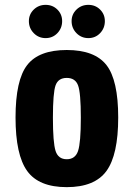

<svg xmlns="http://www.w3.org/2000/svg" viewBox="-20 -761 551 791"><path d="M44 -277Q44 -123 92 -56.5Q140 10 255 10Q370 10 418.5 -56.5Q467 -123 467 -277Q467 -431 418.5 -493Q370 -555 255 -555Q140 -555 92 -493Q44 -431 44 -277ZM198 -276Q198 -379 209 -409.5Q220 -440 255 -440Q290 -440 301.5 -409.5Q313 -379 313 -276Q313 -173 301.5 -139Q290 -105 255 -105Q220 -105 209 -139Q198 -173 198 -276ZM168 -604Q197 -604 216.5 -624.5Q236 -645 236 -674Q236 -702 216.5 -721.5Q197 -741 168 -741Q139 -741 119 -721.5Q99 -702 99 -674Q99 -645 119 -624.5Q139 -604 168 -604ZM344 -604Q373 -604 392.5 -624.5Q412 -645 412 -674Q412 -702 392.5 -721.5Q373 -741 344 -741Q315 -741 295 -721.5Q275 -702 275 -674Q275 -645 295 -624.5Q315 -604 344 -604Z"/></svg>

Font: Secuela Black
Style: Regular
Weight: 900
Designer: Fernando Haro
Foundry: deFharo
Version: Version 1.704